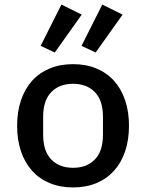

<svg xmlns="http://www.w3.org/2000/svg" viewBox="-20 -809 640 841"><path d="M220 -579 158 -608 249 -789 338 -745ZM399 -579 337 -608 428 -789 517 -745ZM300 12Q243 12 197.5 -7Q152 -26 120.5 -61Q89 -96 72 -146Q55 -196 55 -258Q55 -320 72 -370Q89 -420 120.5 -455Q152 -490 197.5 -509Q243 -528 300 -528Q357 -528 402.5 -509Q448 -490 479.5 -455Q511 -420 528 -370Q545 -320 545 -258Q545 -196 528 -146Q511 -96 479.5 -61Q448 -26 402.5 -7Q357 12 300 12ZM300 -74Q360 -74 395.5 -110.5Q431 -147 431 -219V-297Q431 -369 395.5 -405.5Q360 -442 300 -442Q240 -442 204.5 -405.5Q169 -369 169 -297V-219Q169 -147 204.5 -110.5Q240 -74 300 -74Z"/></svg>

Font: IBM Plex Mono Medium
Style: Regular
Weight: 500
Monospace: yes
Designer: Mike Abbink, Paul van der Laan, Pieter van Rosmalen
Foundry: Bold Monday
Version: Version 2.3